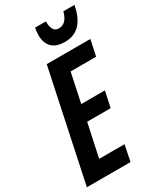

<svg xmlns="http://www.w3.org/2000/svg" viewBox="-230 -1004 909 1082"><g transform="rotate(-30 224.5 -462.5)"><path d="M451 -925H379Q361 -854 309 -854Q265 -854 265 -925H195Q190 -899 190 -877Q190 -831 216 -801Q242 -771 303 -771Q423 -771 451 -925ZM282 0 303 -104H138L184 -319H337L359 -422H205L245 -611H411L433 -714H149L-2 0Z"/></g></svg>

Font: Noto Sans Display Condensed
Style: Bold Italic
Weight: 700
Width: 3
Designer: Monotype Design team
Foundry: Monotype Imaging Inc.
Version: 1.000